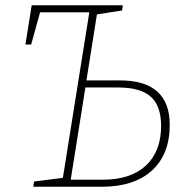

<svg xmlns="http://www.w3.org/2000/svg" viewBox="-20 -713 729 733"><path d="M438 -406Q628 -406 628 -236Q628 -124 560 -62Q492 0 368 0H107L110 -20L220 -34L321 -666H133L99 -543H77L101 -693H449L446 -673L350 -658L310 -406ZM373 -27Q479 -27 537 -81Q595 -135 595 -232Q595 -309 555.5 -344Q516 -379 431 -379H306L250 -27Z"/></svg>

Font: Bitter Pro ExtraLight
Style: Italic
Weight: 275
Italic angle: -9°
Designer: Sol Matas, and Bitter project Authors
Foundry: Sol Matas
Version: Version 1.010